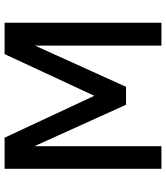

<svg xmlns="http://www.w3.org/2000/svg" viewBox="38 -778 740 857"><g transform="rotate(-90 408.5 -350.0)"><path d="M83 0V-700H222L433 -248H385L595 -700H735V0H633V-645L669 -644L449 -158H369L149 -644L184 -645V0Z"/></g></svg>

Font: SUSE Medium
Style: Regular
Weight: 500
Designer: Rene Bieder
Foundry: SUSE
Version: Version 1.000